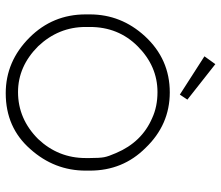

<svg xmlns="http://www.w3.org/2000/svg" viewBox="-72 -696 790 687"><g transform="rotate(90 323.5 -353.0)"><path d="M337 -628 319 -601 182 -689 210 -728ZM32 -264V-279Q32 -391 110 -476Q192 -565 311 -565Q427 -565 510 -478Q591 -397 591 -279V-264Q591 -152 514 -66Q437 22 314 22Q200 22 115 -63Q32 -146 32 -264ZM546 -264V-279Q546 -314 543 -330Q540 -346 528 -373Q489 -465 403 -502Q362 -521 310 -521Q217 -521 146 -450Q77 -381 77 -279V-264Q77 -167 146 -94Q218 -22 310 -22Q406 -22 478 -94Q546 -166 546 -264Z"/></g></svg>

Font: Bhavuka
Style: Regular
Weight: 400
Version: 2.94.0; ttfautohint (v1.2) -l 7 -r 28 -G 50 -x 13 -D deva -f